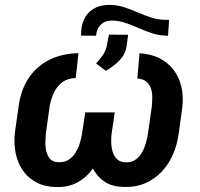

<svg xmlns="http://www.w3.org/2000/svg" viewBox="-20 -754 818 785"><path d="M656.2 -672.9H671.4L667 -607.9L656.2 -608.4Q627 -609.4 599.1 -618.9Q571.3 -628.4 544.7 -640.1Q518.1 -651.9 491.2 -660.9Q464.4 -669.9 436.5 -669.9Q411.1 -669.9 394.8 -655.8Q378.4 -641.6 374 -617.2L373 -607.9L311 -608.4L312 -627Q315.9 -679.2 347.4 -707Q378.9 -734.9 431.6 -733.9Q461.4 -733.4 489 -724.1Q516.6 -714.8 543.5 -703.1Q570.3 -691.4 598.1 -682.4Q626 -673.3 656.2 -672.9ZM412.6 -464.4 373 -494.6Q387.2 -510.3 399.7 -527.6Q412.1 -544.9 416.5 -566.4L425.3 -612.3L503.9 -611.8L497.1 -562.5Q493.7 -540 480.5 -521.7Q467.3 -503.4 449.2 -489.3Q431.2 -475.1 412.6 -464.4ZM300.8 -536.6 289.6 -435.1Q255.9 -434.1 233.9 -417.2Q211.9 -400.4 199.7 -373.8Q187.5 -347.2 182.6 -316.9L167.5 -208.5Q166 -192.9 165.5 -173.3Q165 -153.8 169.4 -135.3Q173.8 -116.7 185.1 -104Q196.3 -91.3 217.8 -90.8Q241.7 -89.4 258.5 -99.6Q275.4 -109.9 286.9 -127.2Q298.3 -144.5 305.2 -165Q312 -185.5 314.9 -205.1L328.6 -294.4H425.3L412.1 -205.6Q406.2 -164.1 391.4 -124.8Q376.5 -85.4 351.8 -54.4Q327.1 -23.4 291.5 -5.6Q255.9 12.2 209 10.7Q162.6 9.8 128.7 -8.3Q94.7 -26.4 73.7 -56.6Q52.7 -86.9 44.4 -126.2Q36.1 -165.5 40.5 -209L55.7 -316.9Q64.5 -384.8 96.4 -433.6Q128.4 -482.4 180.4 -508.8Q232.4 -535.2 300.8 -536.6ZM541.5 -433.1 550.3 -536.1Q596.7 -533.7 631.6 -516.1Q666.5 -498.5 689.2 -469Q711.9 -439.5 721.2 -400.9Q730.5 -362.3 725.6 -316.9L710.9 -209Q704.6 -163.1 687.3 -122.8Q669.9 -82.5 641.1 -52Q612.3 -21.5 573 -4.6Q533.7 12.2 483.9 10.3Q439.9 9.3 409.9 -9.8Q379.9 -28.8 362.8 -60.1Q345.7 -91.3 340.1 -129.2Q334.5 -167 338.9 -205.6L352.5 -294.4H449.2L436 -205.1Q434.1 -188.5 434.8 -168.9Q435.5 -149.4 441.2 -131.8Q446.8 -114.3 459 -102.8Q471.2 -91.3 493.2 -90.3Q516.6 -89.4 533.2 -100.6Q549.8 -111.8 560.1 -129.9Q570.3 -147.9 576.4 -168.9Q582.5 -189.9 585 -209L600.6 -317.9Q602.5 -337.4 602.5 -356.9Q602.5 -376.5 596.9 -393.1Q591.3 -409.7 578.1 -420.4Q564.9 -431.2 541.5 -433.1Z"/></svg>

Font: Roboto SemiBold
Style: Italic
Weight: 600
Designer: Christian Robertson
Foundry: Google
Version: Version 3.009; 2024